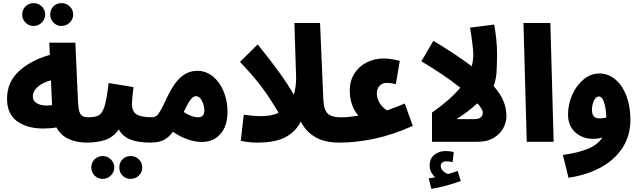

<svg xmlns="http://www.w3.org/2000/svg" viewBox="-20 -907 4097 1228"><path d="M621 -78Q621 -40 597.5 -17.5Q574 5 536 5Q468 5 417.5 -19Q367 -43 341 -92Q302 -85 256 -85Q154 -85 89.5 -131.5Q25 -178 25 -275Q25 -381 100.5 -451Q176 -521 299 -556L295 -634H462L479 -254Q481 -214 487.5 -193.5Q494 -173 507.5 -165Q521 -157 546 -157Q581 -157 601 -134Q621 -111 621 -78ZM277 -232Q295 -232 313 -235L306 -393Q256 -381 223 -353Q190 -325 190 -288Q190 -262 215 -247Q240 -232 277 -232ZM195 -887Q225 -887 247 -866Q269 -845 269 -814Q269 -784 247 -762.5Q225 -741 195 -741Q164 -741 143 -762.5Q122 -784 122 -814Q122 -845 143 -866Q164 -887 195 -887ZM373 -887Q404 -887 426 -866Q448 -845 448 -814Q448 -784 426 -762.5Q404 -741 373 -741Q343 -741 322 -762.5Q301 -784 301 -814Q301 -845 321.5 -866Q342 -887 373 -887Z M1026 -78Q1026 -40 1003 -17.5Q980 5 941 5Q860 5 811.5 -15.5Q763 -36 740 -79Q703 -28 651.5 -11.5Q600 5 536 5L546 -157Q592 -157 614 -171Q636 -185 649.5 -230Q663 -275 675 -376L834 -350L831 -327Q824 -266 824 -241Q824 -196 852 -176.5Q880 -157 951 -157Q986 -157 1006 -134Q1026 -111 1026 -78ZM637 91Q667 91 689 112.5Q711 134 711 164Q711 194 689 215.5Q667 237 637 237Q606 237 585 216Q564 195 564 164Q564 133 585 112Q606 91 637 91ZM815 91Q846 91 868 112Q890 133 890 164Q890 195 868 216Q846 237 815 237Q784 237 763.5 216Q743 195 743 164Q743 133 763.5 112Q784 91 815 91Z M1435 -194Q1435 -100 1389.5 -49.5Q1344 1 1270 1Q1229 1 1180.5 -15.5Q1132 -32 1086 -64Q1056 -24 1023.5 -9.5Q991 5 941 5L951 -157Q969 -157 981.5 -167Q994 -177 1008 -202Q1022 -227 1047 -281Q1090 -373 1136.5 -413.5Q1183 -454 1243 -454Q1297 -454 1341 -418.5Q1385 -383 1410 -323Q1435 -263 1435 -194ZM1287 -200Q1287 -232 1271.5 -262Q1256 -292 1234 -292Q1216 -292 1199.5 -270.5Q1183 -249 1155 -191Q1205 -157 1247 -157Q1287 -157 1287 -200Z M2240 -79Q2240 -42 2214 -18.5Q2188 5 2149 5Q2055 5 1994.5 -31.5Q1934 -68 1904 -130Q1875 -69 1810 -32Q1745 5 1625 5Q1575 5 1520 -6L1539 -173Q1606 -164 1645 -164Q1714 -164 1762 -185Q1717 -263 1662.5 -338.5Q1608 -414 1515 -511L1628 -623Q1793 -420 1859 -301Q1873 -345 1874 -406L1863 -760H2027L2048 -271Q2051 -204 2076.5 -180.5Q2102 -157 2155 -157Q2192 -157 2216 -137.5Q2240 -118 2240 -79Z M2165 -157Q2191 -157 2211.5 -159Q2232 -161 2272 -167Q2217 -232 2217 -330Q2217 -391 2247 -437.5Q2277 -484 2326.5 -508.5Q2376 -533 2435 -533Q2478 -533 2537 -518L2512 -369Q2480 -377 2453 -377Q2426 -377 2408 -358.5Q2390 -340 2390 -310Q2390 -275 2410 -245.5Q2430 -216 2456 -201Q2502 -217 2569 -245L2620 -102Q2494 -45 2376 -20Q2258 5 2155 5Z M3219 -163Q3219 -126 3199.5 -88.5Q3180 -51 3138 -25.5Q3096 0 3033 0H2743V-187Q2861 -270 2924 -346Q2817 -431 2675 -515L2752 -646Q2903 -555 2997 -483Q3007 -519 3007 -560Q3007 -585 3000 -639.5Q2993 -694 2986 -730L3141 -750Q3159 -645 3159 -568Q3159 -488 3155.5 -441.5Q3152 -395 3137 -357Q3184 -303 3201.5 -257Q3219 -211 3219 -163ZM3068 -187Q3068 -208 3033 -246Q2968 -187 2899 -145H3013Q3041 -145 3054.5 -156.5Q3068 -168 3068 -187ZM2927 251Q2832 285 2739 301L2722 234L2763 227Q2748 213 2738 194.5Q2728 176 2728 155Q2728 106 2758.5 82.5Q2789 59 2831 59Q2859 59 2882 66L2875 130Q2855 125 2836 125Q2818 125 2808.5 132.5Q2799 140 2799 154Q2799 172 2813 186Q2827 200 2845 206Q2875 198 2907 186Z M3328 -760H3500L3521 0H3349Z M4012 -141Q4012 -40 3962 37.5Q3912 115 3823 163.5Q3734 212 3616 230L3580 84Q3675 71 3738.5 45.5Q3802 20 3833 -28Q3808 -19 3775 -19Q3705 -19 3659 -61Q3613 -103 3613 -175Q3613 -239 3639.5 -299.5Q3666 -360 3712 -398.5Q3758 -437 3814 -437Q3870 -437 3915.5 -399Q3961 -361 3986.5 -293.5Q4012 -226 4012 -141ZM3812 -150Q3838 -150 3858 -155Q3856 -215 3843.5 -252.5Q3831 -290 3810 -290Q3792 -290 3779 -263.5Q3766 -237 3766 -205Q3766 -150 3812 -150Z"/></svg>

Font: Noto Sans Arabic CondBlack
Style: Regular
Weight: 900
Width: 3
Designer: Nadine Chahine
Foundry: Monotype Imaging Inc.
Version: Version 1.001